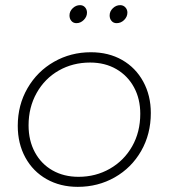

<svg xmlns="http://www.w3.org/2000/svg" viewBox="-20 -725 655 746"><path d="M566 -286Q566 -204 528.5 -138.5Q491 -73 426 -36Q361 1 282 1Q214 1 161 -29Q108 -59 78.5 -113Q49 -167 49 -236Q49 -317 87 -382.5Q125 -448 190 -485Q255 -522 333 -522Q402 -522 454.5 -492Q507 -462 536.5 -408Q566 -354 566 -286ZM91 -238Q91 -179 115.5 -133.5Q140 -88 184 -63Q228 -38 285 -38Q352 -38 407 -69.5Q462 -101 493.5 -156.5Q525 -212 525 -283Q525 -341 500.5 -386Q476 -431 432 -456.5Q388 -482 330 -482Q263 -482 208.5 -451Q154 -420 122.5 -364Q91 -308 91 -238ZM318 -676Q318 -660 305.5 -647.5Q293 -635 277 -635Q265 -635 257.5 -643.5Q250 -652 250 -665Q250 -681 262.5 -693Q275 -705 291 -705Q303 -705 310.5 -696.5Q318 -688 318 -676ZM475 -676Q475 -660 462.5 -647.5Q450 -635 433 -635Q421 -635 413.5 -643.5Q406 -652 406 -665Q406 -681 418.5 -693Q431 -705 447 -705Q459 -705 467 -696.5Q475 -688 475 -676Z"/></svg>

Font: Gontserrat ExtraLight
Style: Italic
Weight: 275
Italic angle: -11.3°
Designer: Julieta Ulanovsky
Foundry: Julieta Ulanovsky
Version: Version 6.001